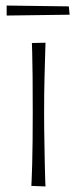

<svg xmlns="http://www.w3.org/2000/svg" viewBox="-20 -672 273 692"><path d="M144 0 93 -2Q93 -2 94 -22.5Q95 -43 96 -79.5Q97 -116 97.5 -164Q98 -212 98 -267Q98 -340 97.5 -396.5Q97 -453 96 -485Q95 -517 95 -517L144 -518Q144 -518 143 -485Q142 -452 140.5 -395Q139 -338 139 -266Q139 -212 140 -164Q141 -116 141.5 -79Q142 -42 143 -21Q144 0 144 0ZM4 -616V-652L228 -649L231 -619Z"/></svg>

Font: Truculenta ExtraLight
Style: Regular
Weight: 250
Version: Version 1.002